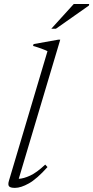

<svg xmlns="http://www.w3.org/2000/svg" viewBox="-20 -902 453 932"><path d="M210.5 -653.5Q184.5 -666.5 140.5 -679L143 -688L263 -709.5H272.5L71 -34Q94.5 -35 126.2 -49.5Q158 -64 199.5 -103L210.5 -91Q159 -33.5 120.2 -11.8Q81.5 10 52.5 10Q30 10 23.8 2.2Q17.5 -5.5 23.5 -25ZM229 -762.5 338 -882.5H413L411.5 -875L251.5 -762.5Z"/></svg>

Font: Newsreader Text Light
Style: Italic
Weight: 300
Italic angle: -17°
Designer: Hugues Gentile
Foundry: Production Type
Version: Version 1.001